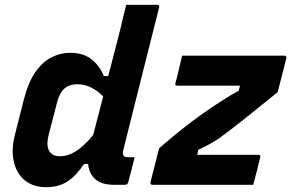

<svg xmlns="http://www.w3.org/2000/svg" viewBox="-20 -770 1213 800"><path d="M272 -550Q324 -550 358 -525.5Q392 -501 413 -453H431Q444 -502 456.5 -551.5Q469 -601 482 -651Q487 -674 492.5 -696Q498 -718 506 -750H635Q646 -750 643 -739Q618 -639 591.5 -534.5Q565 -430 540 -330Q515 -230 493 -142Q490 -125 496 -120Q501 -115 510 -115H541Q535 -89 528 -62.5Q521 -36 514 -10Q511 0 501 0H455Q404 0 377.5 -23Q351 -46 347 -87H330Q299 -39 262 -14.5Q225 10 172 10Q120 10 85 -17.5Q50 -45 38 -94.5Q26 -144 42 -208L79 -354Q98 -428 128 -470.5Q158 -513 195.5 -531.5Q233 -550 272 -550ZM739 -538H1165Q1175 -538 1173 -527L1137 -386Q1052 -317 994 -271Q936 -225 892 -193Q869 -178 848.5 -167Q828 -156 806 -146L802 -125H1056Q1068 -125 1064 -114Q1057 -85 1050 -57Q1043 -29 1035 0H615Q605 0 607 -11L643 -152Q714 -214 777.5 -262Q841 -310 903 -349Q921 -361 938.5 -371.5Q956 -382 975 -392L980 -413H719Q707 -413 711 -424Q719 -453 725.5 -481.5Q732 -510 739 -538ZM192 -132Q204 -119 229 -119Q263 -119 296.5 -140Q330 -161 368 -207Q379 -247 389 -287.5Q399 -328 410 -368Q387 -392 359.5 -405.5Q332 -419 302 -419Q270 -419 249.5 -402Q229 -385 218 -344L183 -209Q169 -155 192 -132Z"/></svg>

Font: Recursive Sn Lnr St
Style: Bold Italic
Weight: 700
Italic angle: -15°
Version: Version 1.079;hotconv 1.0.112;makeotfexe 2.5.65598; ttfautoh